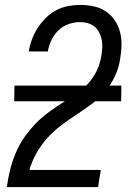

<svg xmlns="http://www.w3.org/2000/svg" viewBox="-20 -763 540 783"><path d="M8 0V-1Q12 -28 17.5 -54.5Q23 -81 32 -107.5Q41 -134 53.5 -159.5Q66 -185 83 -208.5Q100 -232 120 -253.5Q140 -275 162.5 -293Q185 -311 209 -327Q233 -343 258 -358.5Q283 -374 306.5 -392Q330 -410 348 -432.5Q366 -455 377.5 -481Q389 -507 393 -534V-535Q396 -551 397 -568Q398 -585 395 -600.5Q392 -616 384.5 -630.5Q377 -645 365.5 -654.5Q354 -664 338.5 -668.5Q323 -673 306 -673Q283 -673 259 -664.5Q235 -656 217.5 -638.5Q200 -621 189.5 -598.5Q179 -576 175 -553H97Q101 -577 110 -601.5Q119 -626 133 -648Q147 -670 166 -689Q185 -708 208 -720.5Q231 -733 256.5 -738Q282 -743 306 -743Q334 -743 361 -737.5Q388 -732 410 -717.5Q432 -703 447 -681.5Q462 -660 469 -634Q476 -608 475.5 -580Q475 -552 470 -523Q465 -488 449.5 -454Q434 -420 409.5 -391Q385 -362 354 -339Q323 -316 291 -295Q259 -274 228.5 -251Q198 -228 172.5 -199.5Q147 -171 128.5 -138Q110 -105 100 -70H391L380 0ZM474 -350H38L39 -414H475Z"/></svg>

Font: Iosevka Curly
Style: Italic
Weight: 400
Italic angle: -9°
Monospace: yes
Designer: Belleve Invis
Foundry: Belleve Invis
Version: Version 22.1.2; ttfautohint (v1.8.4)